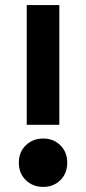

<svg xmlns="http://www.w3.org/2000/svg" viewBox="-20 -720 338 754"><path d="M85 -230V-700H213V-230ZM150 14Q109 14 81.5 -12.5Q54 -39 54 -81Q54 -123 81.5 -149.5Q109 -176 150 -176Q190 -176 217 -149.5Q244 -123 244 -81Q244 -39 217 -12.5Q190 14 150 14Z"/></svg>

Font: Space Grotesk Light
Style: Bold
Weight: 700
Version: Version 2.000